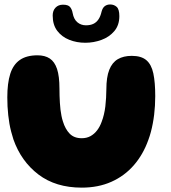

<svg xmlns="http://www.w3.org/2000/svg" viewBox="-20 -840 782 880"><path d="M354.5 20Q235.5 20 156.2 -40.2Q77 -100.5 41.5 -201Q36 -218.5 31.2 -236.5Q26.5 -254.5 23.2 -273.2Q20 -292 17.8 -312Q15.5 -332 14.5 -352.5Q13.5 -373 13.5 -394Q13.5 -459 27 -501.5Q40.5 -544 71 -565.2Q101.5 -586.5 152 -586.5Q186 -586.5 208.2 -571.8Q230.5 -557 241.5 -523.8Q252.5 -490.5 252.5 -434Q252.5 -417.5 253 -400.8Q253.5 -384 254.5 -368.2Q255.5 -352.5 257.2 -337.5Q259 -322.5 261.8 -308.8Q264.5 -295 268.5 -283Q279 -248.5 299.2 -227.5Q319.5 -206.5 354.5 -206.5Q377.5 -206.5 395 -216.2Q412.5 -226 425.2 -242.8Q438 -259.5 446 -282Q452 -297.5 456.2 -315.2Q460.5 -333 462.8 -352.2Q465 -371.5 466.2 -391.5Q467.5 -411.5 467.5 -431Q467.5 -486.5 480.8 -520Q494 -553.5 520 -568.8Q546 -584 584 -584Q627.5 -584 650.8 -564.2Q674 -544.5 682.8 -503.5Q691.5 -462.5 691.5 -399.5Q691.5 -377 690.2 -355.8Q689 -334.5 686.5 -314Q684 -293.5 680.2 -273.8Q676.5 -254 671.5 -235.2Q666.5 -216.5 660 -199Q636 -131.5 593.2 -82.5Q550.5 -33.5 490.5 -6.8Q430.5 20 354.5 20ZM371 -644Q331.5 -644 297.5 -657.5Q263.5 -671 242.5 -698.5Q221.5 -726 221.5 -769Q221.5 -791.5 234.5 -805Q247.5 -818.5 268.5 -818.5Q292.5 -818.5 301.2 -807.8Q310 -797 313 -780Q318 -752 334.5 -738Q351 -724 374 -724Q393.5 -724 407.5 -730.5Q421.5 -737 431 -750.8Q440.5 -764.5 445.5 -786.5Q450 -804 460.2 -811.8Q470.5 -819.5 485 -819.5Q502.5 -819.5 514.8 -808.5Q527 -797.5 527 -766Q527 -724.5 503.8 -697.2Q480.5 -670 444.8 -657Q409 -644 371 -644Z"/></svg>

Font: Gluten Thin
Style: Bold
Weight: 700
Version: Version 1.300